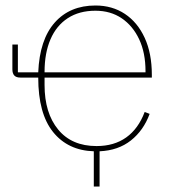

<svg xmlns="http://www.w3.org/2000/svg" viewBox="-20 -538 632 698"><path d="M342 12V140H321V12Q227 9 173 -58Q119 -125 119 -256H54Q39 -256 32 -263.5Q25 -271 25 -286V-376H45V-275H119Q124 -394 179 -456Q234 -518 327 -518Q388 -518 434 -487.5Q480 -457 506 -400.5Q532 -344 532 -266V-256H142V-229Q142 -127 191.5 -67Q241 -7 331 -7Q395 -7 439 -38.5Q483 -70 506 -131L524 -124Q502 -64 456 -27.5Q410 9 342 12ZM327 -499Q268 -499 226.5 -472Q185 -445 163.5 -395Q142 -345 142 -277V-275H509V-279Q509 -346 486 -395Q463 -444 422.5 -471.5Q382 -499 327 -499Z"/></svg>

Font: IBM Plex Sans Thin
Style: Regular
Weight: 250
Designer: Mike Abbink, Paul van der Laan, Pieter van Rosmalen
Foundry: Bold Monday
Version: Version 3.201